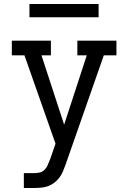

<svg xmlns="http://www.w3.org/2000/svg" viewBox="-20 -723 640 958"><path d="M99 215V141H148Q163 141 177 138Q191 135 201.5 125Q212 115 217.5 102Q223 89 228 76V75H229L257 -6L102 -447H39V-520H234V-447H187L300 -101L413 -447H366V-520H561V-447H498L307 99Q301 116 294 132.5Q287 149 276 163.5Q265 178 250.5 189Q236 200 219 206Q202 212 184 213.5Q166 215 148 215ZM127 -637V-703H472V-637Z"/></svg>

Font: Iosevka Etoile
Style: Regular
Weight: 400
Designer: Belleve Invis
Foundry: Belleve Invis
Version: Version 33.2.4